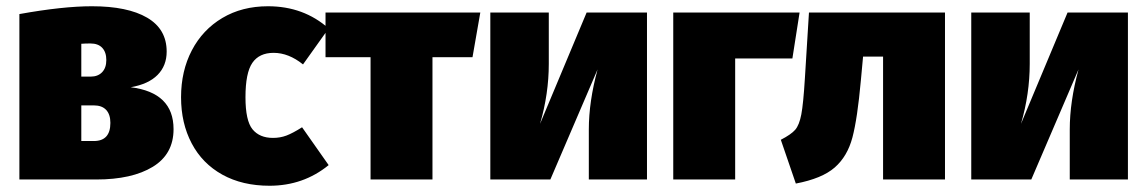

<svg xmlns="http://www.w3.org/2000/svg" viewBox="-20 -574 3669 614"><path d="M535 -161Q535 -81 468.5 -40.5Q402 0 288 0H42V-529Q181 -554 274 -554Q388 -554 450.5 -517.5Q513 -481 513 -409Q513 -364 484 -334.5Q455 -305 398 -295Q535 -278 535 -161ZM240 -434V-329H270Q293 -329 306.5 -343Q320 -357 320 -382Q320 -407 307 -421Q294 -435 269 -435Q253 -435 240 -434ZM333 -181Q333 -208 319.5 -222.5Q306 -237 280 -237H240V-123H280Q333 -123 333 -181Z M1031 -483 949 -368Q903 -405 855 -405Q809 -405 787 -373Q765 -341 765 -263Q765 -188 787.5 -160.5Q810 -133 853 -133Q876 -133 896 -140.5Q916 -148 946 -167L1031 -46Q950 20 842 20Q755 20 691 -15.5Q627 -51 593 -115.5Q559 -180 559 -263Q559 -347 593.5 -413Q628 -479 691 -516.5Q754 -554 837 -554Q951 -554 1031 -483Z M1516 -534 1491 -391H1363V0H1165V-391H1021V-534Z M2049 0H1863V-160Q1863 -249 1891 -352L1740 0H1548V-534H1735V-370Q1735 -274 1707 -178L1856 -534H2049Z M2331 0H2133V-534H2537L2514 -387H2331Z M3002 -534V0H2804V-393H2740L2733 -317Q2722 -195 2706 -134.5Q2690 -74 2649.5 -38.5Q2609 -3 2525 13L2477 -127Q2510 -144 2523 -159Q2536 -174 2542.5 -208Q2549 -242 2554 -324L2567 -534Z M3587 0H3401V-160Q3401 -249 3429 -352L3278 0H3086V-534H3273V-370Q3273 -274 3245 -178L3394 -534H3587Z"/></svg>

Font: Fira Sans Black
Style: Regular
Weight: 900
Designer: Carrois Corporate & Edenspiekermann AG
Foundry: Carrois Corporate GbR & Edenspiekermann AG
Version: Version 4.203